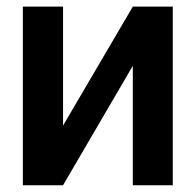

<svg xmlns="http://www.w3.org/2000/svg" viewBox="-20 -548 578 568"><path d="M166.5 -176.5 372.9 -528.4H491.1V0H372.9V-353.3L166.5 0H47.6V-528.4H166.5Z"/></svg>

Font: Interface Medium
Style: Regular
Weight: 500
Designer: Rasmus Andersson
Foundry: rsms
Version: Version 1.8